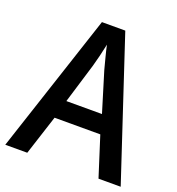

<svg xmlns="http://www.w3.org/2000/svg" viewBox="-130 -822 854 927"><g transform="rotate(20 297.0 -358.0)"><path d="M479 0H593L356 -716H236L0 0H113L179 -204H414ZM326 -502 388 -299H205L267 -503C276 -534 288 -583 296 -622C302 -591 319 -530 326 -502Z"/></g></svg>

Font: Noto Sans Bengali SemiCondensed Medium
Style: Regular
Weight: 500
Width: 4
Designer: Joana Ranito - Universal Thirst; Jelle Bosma - Monotype Design Team
Foundry: Universal Thirst ehf.
Version: Version 3.000